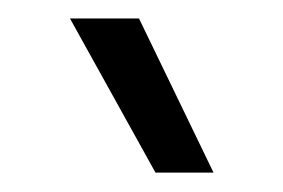

<svg xmlns="http://www.w3.org/2000/svg" viewBox="-20 -738 302 205"><path d="M128.4 -718.3H54.7L146 -553.7H208Z"/></svg>

Font: Estedad Medium
Style: Regular
Weight: 500
Designer: Amin Abedi
Version: Version 7.3